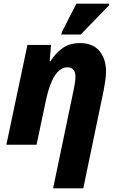

<svg xmlns="http://www.w3.org/2000/svg" viewBox="-20 -796 653 1056"><path d="M387 -311Q390 -326 392.5 -343Q395 -360 395 -374Q395 -400 383 -413Q371 -426 352 -426Q311 -426 281 -379Q251 -332 233 -246L181 0H15L131 -549H261L253 -459H257Q288 -507 326.5 -533Q365 -559 420 -559Q491 -559 527 -515.5Q563 -472 563 -403Q563 -381 559.5 -355Q556 -329 551 -303L438 240H272ZM317 -606 320 -619 400 -776H581L579 -766L424 -606Z"/></svg>

Font: Noto Sans ExtraBold
Style: Italic
Weight: 800
Italic angle: -12°
Designer: Monotype Design Team
Foundry: Monotype Imaging Inc.
Version: Version 2.013; ttfautohint (v1.8.4.7-5d5b)